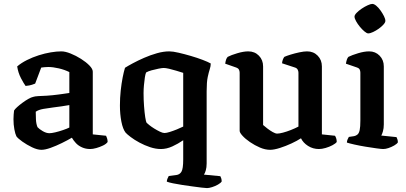

<svg xmlns="http://www.w3.org/2000/svg" viewBox="-20 -763 2080 983"><path d="M192 4Q171 4 144 -9Q117 -22 94.5 -38Q72 -54 64 -65Q58 -77 53.5 -101Q49 -125 49 -153Q49 -166 50 -177Q51 -188 52 -197Q56 -204 67.5 -214.5Q79 -225 94.5 -236.5Q110 -248 125 -256.5Q140 -265 150 -267Q158 -270 177 -271Q196 -272 219 -273Q234 -274 249 -275.5Q264 -277 279 -279Q294 -281 308 -283Q322 -285 335 -287V-394Q311 -406 281 -413Q251 -420 227 -420Q218 -420 207.5 -419Q197 -418 191 -417L160 -335Q155 -333 143.5 -329Q132 -325 111 -323Q102 -335 87.5 -362.5Q73 -390 68 -423Q89 -441 118 -455.5Q147 -470 178.5 -480Q210 -490 240 -495Q270 -500 294 -500Q314 -500 341.5 -489Q369 -478 395 -461.5Q421 -445 438 -427.5Q455 -410 455 -396V-75L523 -68Q525 -64 528 -55.5Q531 -47 531 -36Q524 -26 507.5 -18Q491 -10 473 -5Q455 0 442 0Q419 0 400 -8.5Q381 -17 368.5 -30.5Q356 -44 348 -58Q326 -45 296.5 -30.5Q267 -16 239 -6Q211 4 192 4ZM233 -81Q244 -81 263 -85.5Q282 -90 302.5 -97Q323 -104 335 -110V-225Q316 -222 294.5 -218.5Q273 -215 253 -213Q228 -210 202.5 -205.5Q177 -201 163 -191Q163 -175 164 -152Q165 -129 172 -112Q181 -102 199 -91.5Q217 -81 233 -81Z M1040 200Q1032 200 1012 197.5Q992 195 966 191.5Q940 188 913.5 184Q887 180 865.5 175.5Q844 171 834 167Q834 160 837.5 151.5Q841 143 844 138L883 133Q900 131 909 116Q918 101 918 54V-45Q892 -27 862.5 -13.5Q833 0 804 0Q777 0 748.5 -9.5Q720 -19 694 -33Q668 -47 649 -61.5Q630 -76 623 -84Q609 -102 601.5 -140Q594 -178 594 -223Q594 -262 598 -299Q602 -336 608 -366.5Q614 -397 620 -416Q634 -425 660 -439Q686 -453 718 -467Q750 -481 783.5 -490.5Q817 -500 847 -500Q865 -500 895 -493Q925 -486 957.5 -476.5Q990 -467 1017.5 -456.5Q1045 -446 1059 -438Q1059 -424 1054 -409Q1049 -394 1043.5 -368.5Q1038 -343 1038 -296V74Q1038 94 1033.5 109.5Q1029 125 1024 131L1108 139Q1110 142 1112.5 149.5Q1115 157 1115 166Q1110 174 1096 182Q1082 190 1066 195Q1050 200 1040 200ZM822 -82Q832 -82 849.5 -87.5Q867 -93 885.5 -100.5Q904 -108 918 -115V-390Q902 -395 882.5 -401Q863 -407 845.5 -411Q828 -415 818 -415Q810 -415 792 -411.5Q774 -408 756 -403Q738 -398 728 -392Q724 -383 721.5 -365.5Q719 -348 717 -327Q715 -306 715 -286Q715 -252 717.5 -219Q720 -186 723.5 -163Q727 -140 731 -134Q734 -131 744.5 -122.5Q755 -114 769.5 -105Q784 -96 798.5 -89Q813 -82 822 -82Z M1363 4Q1338 4 1311 -7.5Q1284 -19 1260 -35.5Q1236 -52 1221.5 -68Q1207 -84 1207 -93V-391Q1207 -400 1203 -407Q1199 -414 1190 -417L1133 -437Q1135 -451 1138 -459Q1141 -467 1146 -472Q1163 -481 1195 -490.5Q1227 -500 1251 -500Q1284 -500 1305.5 -478Q1327 -456 1327 -423V-123Q1336 -115 1349 -105Q1362 -95 1376 -87Q1390 -79 1399 -79Q1410 -79 1429 -84Q1448 -89 1469.5 -97.5Q1491 -106 1508 -115V-391Q1508 -399 1504 -406.5Q1500 -414 1491 -417L1424 -439Q1425 -451 1429 -460Q1433 -469 1436 -472Q1447 -477 1468 -483.5Q1489 -490 1512.5 -495Q1536 -500 1552 -500Q1585 -500 1606.5 -478Q1628 -456 1628 -423V-75L1695 -68Q1698 -64 1701 -55.5Q1704 -47 1704 -36Q1698 -28 1682 -19.5Q1666 -11 1647 -5.5Q1628 0 1613 0Q1582 0 1557 -16Q1532 -32 1521 -55Q1501 -42 1472 -28.5Q1443 -15 1413 -5.5Q1383 4 1363 4Z M1942 0Q1933 0 1907.5 -3.5Q1882 -7 1851.5 -12Q1821 -17 1794.5 -23Q1768 -29 1756 -33Q1756 -41 1759.5 -49Q1763 -57 1766 -62L1793 -66Q1803 -68 1810.5 -74.5Q1818 -81 1821.5 -97Q1825 -113 1825 -146V-391Q1825 -400 1821.5 -407Q1818 -414 1809 -417L1751 -437Q1753 -449 1756 -458Q1759 -467 1764 -472Q1782 -481 1813.5 -490.5Q1845 -500 1870 -500Q1902 -500 1923.5 -478Q1945 -456 1945 -423V-126Q1945 -106 1940.5 -90.5Q1936 -75 1932 -69L2010 -61Q2012 -57 2014.5 -50Q2017 -43 2017 -34Q2012 -26 1998 -18Q1984 -10 1969 -5Q1954 0 1942 0ZM1865 -592Q1858 -592 1846 -602Q1834 -612 1822.5 -626Q1811 -640 1803 -654.5Q1795 -669 1795 -678Q1795 -686 1805.5 -697Q1816 -708 1831.5 -718.5Q1847 -729 1862.5 -736Q1878 -743 1886 -743Q1895 -743 1906.5 -733.5Q1918 -724 1928.5 -709Q1939 -694 1946 -680Q1953 -666 1953 -656Q1953 -648 1943 -637Q1933 -626 1919 -616Q1905 -606 1890 -599Q1875 -592 1865 -592Z"/></svg>

Font: Texturina 12pt SemiBold
Style: Regular
Weight: 600
Designer: Guillermo Torres Carreño
Foundry: Omnibus-Type
Version: Version 1.002